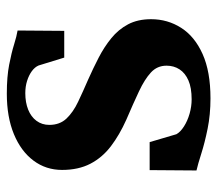

<svg xmlns="http://www.w3.org/2000/svg" viewBox="-56 -540 608 535"><g transform="rotate(-90 247.5 -272.0)"><path d="M241.5 11Q196 11 156.8 3Q117.5 -5 87.8 -14.5Q58 -24 40.5 -28L41.5 -158.5H119.5L141.5 -84Q147.5 -73 163 -63Q178.5 -53 198.8 -47.2Q219 -41.5 238.5 -41.5Q271 -41.5 291.5 -50.5Q312 -59.5 322.2 -75.2Q332.5 -91 332.5 -111.5Q332.5 -137.5 313.5 -155Q294.5 -172.5 261 -188.2Q227.5 -204 182 -223.5Q139.5 -242.5 108 -266.5Q76.5 -290.5 59.2 -323.8Q42 -357 42 -402.5Q42 -447.5 68 -482.2Q94 -517 141.8 -536.8Q189.5 -556.5 254.5 -556.5Q301.5 -556.5 335 -550Q368.5 -543.5 391.8 -536.2Q415 -529 430.5 -526.5L429.5 -396.5H355L333 -468Q328.5 -478.5 317.2 -486.8Q306 -495 290.2 -500Q274.5 -505 256 -505Q230 -505 210 -497Q190 -489 178.8 -473.8Q167.5 -458.5 167.5 -438Q167.5 -409 185.2 -390.2Q203 -371.5 232 -357.8Q261 -344 293.5 -330Q325 -316 355 -300.5Q385 -285 409.2 -265.2Q433.5 -245.5 447.8 -218.5Q462 -191.5 462 -154.5Q462 -108.5 438 -70.8Q414 -33 365 -11Q316 11 241.5 11Z"/></g></svg>

Font: Merriweather 48pt
Style: Bold
Weight: 700
Version: Version 2.100